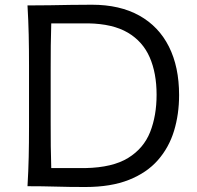

<svg xmlns="http://www.w3.org/2000/svg" viewBox="-20 -772 815 796"><path d="M192.5 -75.2Q190.9 -120.8 190.5 -166.1Q190.1 -211.3 190.1 -264.9V-482.9Q190.1 -537.4 190.5 -583.2Q190.9 -629.1 192.5 -675.1H346Q447.8 -673.3 509.9 -636.7Q572 -600 600.6 -534.4Q629.2 -468.8 629.2 -379.2Q629.2 -292.4 602.4 -224.5Q575.5 -156.7 511.1 -117.1Q446.8 -77.5 334.3 -75.2ZM94 0Q155.6 0 210.1 1.6Q264.6 3.3 333.7 3.3Q440 3.3 514.4 -26.3Q588.9 -55.9 634.6 -108.1Q680.4 -160.2 701.5 -229.4Q722.5 -298.5 722.5 -377.9Q722.5 -494.6 680.4 -578.5Q638.3 -662.4 557.6 -707.4Q476.8 -752.4 361 -752.4Q316 -752.4 273 -751.7Q230.1 -751 186.3 -750.2Q142.5 -749.5 94 -749.5Q97.7 -686.5 99 -628.2Q100.3 -569.8 100.3 -499.4V-248Q100.3 -178.5 99 -120.6Q97.7 -62.6 94 0Z"/></svg>

Font: Pinar FD VF
Style: Regular
Weight: 300
Designer: Amin Abedi
Version: Version 2.000